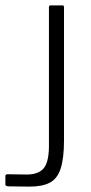

<svg xmlns="http://www.w3.org/2000/svg" viewBox="-26 -693 337 714"><path d="M212 -171Q212 -104 199.5 -66Q187 -28 159 -13.5Q131 1 83 1L7 0Q2 0 -2 -1.5Q-6 -3 -6 -7V-38Q-6 -45 2 -45Q19 -45 38 -44.5Q57 -44 74 -44Q115 -44 135 -65.5Q155 -87 156 -146V-667Q156 -673 162 -673H207Q209 -673 210.5 -671.5Q212 -670 212 -667Z"/></svg>

Font: Glory Light
Style: Regular
Weight: 300
Version: Version 1.011